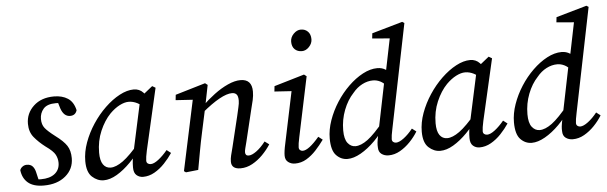

<svg xmlns="http://www.w3.org/2000/svg" viewBox="-46 -840 3175 1005"><g transform="rotate(-5 1541.5 -337.0)"><path d="M128 -1 92 -31Q106 -27 114.5 -25Q123 -23 135 -23Q183 -23 209 -44Q235 -65 235 -101Q235 -123 224.5 -143.5Q214 -164 174 -192Q140 -218 116.5 -246.5Q93 -275 93 -318Q93 -373 133.5 -411Q174 -449 241 -449Q284 -449 313.5 -430Q343 -411 353 -367Q345 -340 317 -340Q284 -340 269 -383L253 -436L282 -408Q275 -410 267 -411.5Q259 -413 248 -413Q202 -413 182.5 -390.5Q163 -368 163 -337Q163 -308 177.5 -289.5Q192 -271 230 -242Q272 -211 289 -185Q306 -159 306 -119Q306 -62 262.5 -25.5Q219 11 148 11Q94 11 65.5 -13Q37 -37 32 -80Q36 -91 46 -98Q56 -105 68 -105Q87 -105 97.5 -94.5Q108 -84 113 -65Z M463 11Q430 11 402.5 -14Q375 -39 375 -97Q375 -145 393 -194.5Q411 -244 441 -289.5Q471 -335 508.5 -371Q546 -407 585.5 -428Q625 -449 660 -449Q690 -449 710 -427.5Q730 -406 748 -375L713 -349Q696 -364 673.5 -375.5Q651 -387 628 -387Q606 -387 580 -373.5Q554 -360 529 -335Q496 -301 473.5 -248.5Q451 -196 451 -135Q451 -93 465.5 -72.5Q480 -52 505 -52Q533 -52 570 -78.5Q607 -105 665 -174L673 -153Q642 -106 605.5 -69Q569 -32 532.5 -10.5Q496 11 463 11ZM670 11Q650 11 635.5 -1.5Q621 -14 621 -42Q621 -62 623 -79Q625 -96 630 -118L692 -405L758 -458L775 -448L701 -125Q693 -88 693 -72Q693 -62 699.5 -57Q706 -52 715 -52Q732 -52 756 -70.5Q780 -89 804 -118L826 -101Q808 -74 783.5 -48Q759 -22 730 -5.5Q701 11 670 11Z M1134 -28Q1134 -44 1138 -60Q1142 -76 1149 -103L1188 -264Q1193 -287 1198 -308Q1203 -329 1203 -343Q1203 -367 1194.5 -376Q1186 -385 1171 -385Q1117 -385 1010 -296L1014 -331Q1046 -362 1082 -389Q1118 -416 1154.5 -432.5Q1191 -449 1221 -449Q1281 -449 1281 -384Q1281 -362 1276 -339.5Q1271 -317 1265 -295L1224 -125Q1219 -106 1215.5 -92Q1212 -78 1212 -71Q1212 -52 1230 -52Q1247 -52 1271 -69.5Q1295 -87 1319 -118L1342 -101Q1324 -73 1299 -47.5Q1274 -22 1244 -5.5Q1214 11 1182 11Q1134 11 1134 -28ZM960 0 895 7 885 0 966 -380 985 -367 874 -374 877 -402 1035 -449 1048 -439 1025 -324 997 -194Q986 -144 977.5 -96.5Q969 -49 960 0Z M1417 -35Q1417 -46 1419 -61Q1421 -76 1427 -103L1485 -380L1501 -367L1393 -374L1396 -402L1555 -449L1568 -439L1502 -125Q1498 -107 1496 -93.5Q1494 -80 1494 -72Q1494 -62 1500 -57Q1506 -52 1514 -52Q1545 -52 1601 -118L1623 -101Q1603 -73 1579.5 -47.5Q1556 -22 1528.5 -5.5Q1501 11 1468 11Q1448 11 1432.5 -0.5Q1417 -12 1417 -35ZM1555 -572Q1532 -572 1517.5 -586Q1503 -600 1503 -626Q1503 -649 1520.5 -667Q1538 -685 1559 -685Q1581 -685 1595.5 -670.5Q1610 -656 1610 -630Q1610 -608 1593 -590Q1576 -572 1555 -572Z M1744 11Q1710 11 1685 -15Q1660 -41 1660 -104Q1660 -150 1677 -198.5Q1694 -247 1722.5 -291.5Q1751 -336 1787.5 -371.5Q1824 -407 1863.5 -428Q1903 -449 1940 -449Q1965 -449 1984 -436.5Q2003 -424 2026 -395L1986 -347Q1968 -369 1949.5 -378Q1931 -387 1912 -387Q1883 -387 1855 -372.5Q1827 -358 1805 -331Q1773 -297 1753.5 -246.5Q1734 -196 1734 -140Q1734 -94 1750.5 -73Q1767 -52 1791 -52Q1820 -52 1856 -78.5Q1892 -105 1948 -174L1956 -153Q1926 -106 1889 -69Q1852 -32 1814 -10.5Q1776 11 1744 11ZM1991 -125Q1983 -88 1983 -72Q1983 -62 1989.5 -57Q1996 -52 2004 -52Q2021 -52 2045.5 -70.5Q2070 -89 2093 -118L2115 -101Q2098 -73 2073.5 -47.5Q2049 -22 2020 -5.5Q1991 11 1960 11Q1938 11 1922.5 -0.5Q1907 -12 1907 -36Q1906 -47 1907.5 -61.5Q1909 -76 1915 -104L1973 -389L1982 -419L2023 -620L2035 -597L1927 -606L1930 -633L2091 -679L2102 -672Z M2231 11Q2198 11 2170.5 -14Q2143 -39 2143 -97Q2143 -145 2161 -194.5Q2179 -244 2209 -289.5Q2239 -335 2276.5 -371Q2314 -407 2353.5 -428Q2393 -449 2428 -449Q2458 -449 2478 -427.5Q2498 -406 2516 -375L2481 -349Q2464 -364 2441.5 -375.5Q2419 -387 2396 -387Q2374 -387 2348 -373.5Q2322 -360 2297 -335Q2264 -301 2241.5 -248.5Q2219 -196 2219 -135Q2219 -93 2233.5 -72.5Q2248 -52 2273 -52Q2301 -52 2338 -78.5Q2375 -105 2433 -174L2441 -153Q2410 -106 2373.5 -69Q2337 -32 2300.5 -10.5Q2264 11 2231 11ZM2438 11Q2418 11 2403.5 -1.5Q2389 -14 2389 -42Q2389 -62 2391 -79Q2393 -96 2398 -118L2460 -405L2526 -458L2543 -448L2469 -125Q2461 -88 2461 -72Q2461 -62 2467.5 -57Q2474 -52 2483 -52Q2500 -52 2524 -70.5Q2548 -89 2572 -118L2594 -101Q2576 -74 2551.5 -48Q2527 -22 2498 -5.5Q2469 11 2438 11Z M2712 11Q2678 11 2653 -15Q2628 -41 2628 -104Q2628 -150 2645 -198.5Q2662 -247 2690.5 -291.5Q2719 -336 2755.5 -371.5Q2792 -407 2831.5 -428Q2871 -449 2908 -449Q2933 -449 2952 -436.5Q2971 -424 2994 -395L2954 -347Q2936 -369 2917.5 -378Q2899 -387 2880 -387Q2851 -387 2823 -372.5Q2795 -358 2773 -331Q2741 -297 2721.5 -246.5Q2702 -196 2702 -140Q2702 -94 2718.5 -73Q2735 -52 2759 -52Q2788 -52 2824 -78.5Q2860 -105 2916 -174L2924 -153Q2894 -106 2857 -69Q2820 -32 2782 -10.5Q2744 11 2712 11ZM2959 -125Q2951 -88 2951 -72Q2951 -62 2957.5 -57Q2964 -52 2972 -52Q2989 -52 3013.5 -70.5Q3038 -89 3061 -118L3083 -101Q3066 -73 3041.5 -47.5Q3017 -22 2988 -5.5Q2959 11 2928 11Q2906 11 2890.5 -0.5Q2875 -12 2875 -36Q2874 -47 2875.5 -61.5Q2877 -76 2883 -104L2941 -389L2950 -419L2991 -620L3003 -597L2895 -606L2898 -633L3059 -679L3070 -672Z"/></g></svg>

Font: Lisu Bosa Light
Style: Italic
Weight: 300
Italic angle: -19°
Designer: David Morse, Annie Olsen, Victor Gaultney, Frank Grießhammer (Latin)
Foundry: SIL International
Version: Version 2.000